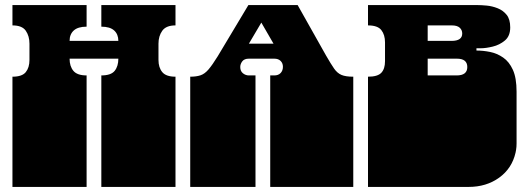

<svg xmlns="http://www.w3.org/2000/svg" viewBox="-20 -736 2079 756"><path d="M29 0V-135Q29 -152 29 -156.5Q29 -161 29 -163Q29 -165 29 -171V-172Q29 -179 29 -180.5Q29 -182 29 -187.5Q29 -193 29 -209V-260Q29 -277 29 -281.5Q29 -286 29 -288Q29 -290 29 -296V-297Q29 -304 29 -305.5Q29 -307 29 -312.5Q29 -318 29 -334V-434Q67 -434 81.5 -452Q96 -470 96 -500V-564Q96 -594 81.5 -615Q67 -636 29 -636V-716H321V-631Q287 -631 270.5 -616Q254 -601 254 -575H446Q446 -601 429.5 -616Q413 -631 379 -631V-716H671V-636Q634 -636 619 -615Q604 -594 604 -564V-500Q604 -470 619 -452Q634 -434 671 -434V0H379V-135Q379 -152 379 -156.5Q379 -161 379 -163Q379 -165 379 -171V-172Q379 -179 379 -180.5Q379 -182 379 -187.5Q379 -193 379 -209V-260Q379 -277 379 -281.5Q379 -286 379 -288Q379 -290 379 -296V-297Q379 -304 379 -305.5Q379 -307 379 -312.5Q379 -318 379 -334V-439Q417 -439 431.5 -457Q446 -475 446 -505H254Q254 -475 269 -457Q284 -439 321 -439V0Z M729 0V-135Q729 -152 729 -156.5Q729 -161 729 -163Q729 -165 729 -171V-172Q729 -179 729 -180.5Q729 -182 729 -187.5Q729 -193 729 -209V-260Q729 -277 729 -281.5Q729 -286 729 -288Q729 -290 729 -296V-297Q729 -304 729 -305.5Q729 -307 729 -312.5Q729 -318 729 -334V-434Q753 -434 769.5 -439.5Q786 -445 801 -462.5Q816 -480 837 -514L958 -716H1152L1264 -517Q1283 -484 1295.5 -466Q1308 -448 1324.5 -441Q1341 -434 1371 -434V0H1044V-135Q1044 -152 1044 -156.5Q1044 -161 1044 -163Q1044 -165 1044 -171V-172Q1044 -179 1044 -180.5Q1044 -182 1044 -187.5Q1044 -193 1044 -209V-260Q1044 -277 1044 -281.5Q1044 -286 1044 -288Q1044 -290 1044 -296V-297Q1044 -304 1044 -305.5Q1044 -307 1044 -312.5Q1044 -318 1044 -334V-439H1060Q1076 -439 1085 -448.5Q1094 -458 1094 -473Q1094 -487 1085 -496Q1076 -505 1060 -505H960Q942 -505 934 -494.5Q926 -484 926 -472Q926 -456 936.5 -447.5Q947 -439 960 -439H986V0ZM960 -564H1057L1009 -647Z M1429 0V-135Q1429 -152 1429 -156.5Q1429 -161 1429 -163Q1429 -165 1429 -171V-172Q1429 -179 1429 -180.5Q1429 -182 1429 -187.5Q1429 -193 1429 -209V-260Q1429 -277 1429 -281.5Q1429 -286 1429 -288Q1429 -290 1429 -296V-297Q1429 -304 1429 -305.5Q1429 -307 1429 -312.5Q1429 -318 1429 -334V-434Q1467 -434 1481.5 -449.5Q1496 -465 1496 -495V-569Q1496 -599 1481.5 -617.5Q1467 -636 1429 -636V-716H1860Q1875 -716 1896.5 -714Q1918 -712 1939.5 -703.5Q1961 -695 1975 -677.5Q1989 -660 1989 -628Q1989 -594 1968 -576.5Q1947 -559 1920 -552.5Q1893 -546 1874 -546H1856V-537Q1882 -537 1909.5 -531.5Q1937 -526 1961 -509.5Q1985 -493 1999.5 -461Q2014 -429 2014 -375V-334Q2014 -318 2014 -312.5Q2014 -307 2014 -305.5Q2014 -304 2014 -297V-296Q2014 -290 2014 -288Q2014 -286 2014 -281.5Q2014 -277 2014 -260V-209Q2014 -193 2014 -187.5Q2014 -182 2014 -180.5Q2014 -179 2014 -172V-171Q2014 -165 2013.5 -158Q2013 -151 2012 -145.5Q2011 -140 2010 -135Q1996 -73 1945.5 -36.5Q1895 0 1825 0ZM1664 -439H1778Q1820 -439 1820 -472Q1820 -505 1779 -505H1664ZM1664 -575H1758Q1800 -575 1800 -604Q1800 -618 1790 -627Q1780 -636 1759 -636H1664Z"/></svg>

Font: Danfo
Style: Regular
Weight: 400
Designer: Seyi Olusanya, David Udoh, Eyiyemi Adegbite, Mirko Velimirović
Version: Version 1.000